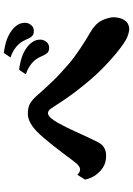

<svg xmlns="http://www.w3.org/2000/svg" viewBox="138 -948 713 1030"><g transform="rotate(-90 495.0 -432.5)"><path d="M726.1 -769Q765.1 -764.2 795.4 -753.7Q825.7 -743.2 849.1 -725.1Q865.7 -712.4 877 -695.1Q888.2 -677.7 888.2 -654.8Q888.2 -637.7 876.2 -622.8Q864.3 -607.9 844.2 -607.9Q825.2 -607.9 815.9 -618.4Q806.6 -628.9 796.9 -651.9Q784.2 -682.1 759.3 -702.4Q734.4 -722.7 702.1 -732.9ZM636.2 -687Q675.3 -682.1 705.6 -671.6Q735.8 -661.1 758.8 -643.1Q775.4 -630.4 786.6 -613Q797.9 -595.7 797.9 -573.2Q797.9 -555.7 785.9 -540.8Q773.9 -525.9 753.9 -525.9Q735.4 -525.9 726.1 -536.4Q716.8 -546.9 707 -569.8Q694.3 -600.1 669.2 -620.4Q644 -640.6 611.8 -650.9ZM401.9 -640.1Q434.1 -640.1 454.3 -628.7Q474.6 -617.2 495.1 -594.2Q530.3 -553.7 571.3 -510.7Q612.3 -467.8 666 -421.9Q683.1 -407.2 704.8 -391.1Q726.6 -375 749.8 -359.4Q772.9 -343.8 794.9 -330.1Q816.9 -316.4 835 -306.2Q857.9 -293.5 875.2 -277.1Q892.6 -260.7 901.9 -241.2Q908.7 -227.5 913.3 -209.5Q918 -191.4 918 -180.2Q918 -164.6 913.3 -147Q908.7 -129.4 897.9 -116.2Q891.6 -106.9 878.9 -101.6Q866.2 -96.2 857.9 -96.2Q845.2 -96.2 829.3 -100.6Q813.5 -105 796.9 -113.8Q779.8 -123.5 754.4 -142.6Q729 -161.6 700 -187Q670.9 -212.4 641.6 -241.5Q612.3 -270.5 586.9 -299.8Q550.8 -342.3 522.9 -378.7Q495.1 -415 472.4 -448.7Q449.7 -482.4 428.2 -516.1Q417.5 -532.2 402.8 -532.2Q389.6 -532.2 372.1 -509.8Q363.3 -499.5 351.8 -479.2Q340.3 -459 328.1 -434.3Q315.9 -409.7 304.7 -385.3Q293.5 -360.8 285.2 -341.8Q274.4 -318.8 265.6 -300.5Q256.8 -282.2 250 -268.1Q237.8 -243.2 219.7 -231.7Q201.7 -220.2 175.8 -220.2Q160.6 -220.2 144.3 -223.6Q127.9 -227.1 110.8 -237.8Q92.3 -250 74.2 -272.5Q56.2 -294.9 46.9 -333L73.2 -375Q80.6 -366.7 87.2 -363.3Q93.8 -359.9 102.1 -359.9Q110.4 -359.9 120.8 -367.4Q131.3 -375 144 -392.1Q164.6 -419.4 186 -448Q207.5 -476.6 228.8 -503.4Q250 -530.3 269.5 -553.2Q289.1 -576.2 305.2 -591.8Q325.2 -611.8 350.1 -626Q375 -640.1 401.9 -640.1Z"/></g></svg>

Font: BIZ UDPMincho
Style: Bold
Weight: 700
Designer: TypeBank Co., Ltd.
Foundry: Morisawa Inc.
Version: Version 1.06